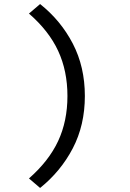

<svg xmlns="http://www.w3.org/2000/svg" viewBox="-20 -752 640 948"><path d="M178 176 123 129Q221 43 267 -55.5Q313 -154 313 -278Q313 -402 267 -501Q221 -600 123 -685L178 -732Q280 -651 339.5 -536.5Q399 -422 399 -278Q399 -134 339.5 -20Q280 94 178 176Z"/></svg>

Font: Source Code Pro ExtraLight Medium
Style: Regular
Weight: 500
Monospace: yes
Version: Version 1.018;hotconv 1.0.116;makeotfexe 2.5.65601